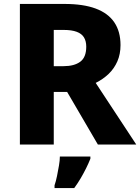

<svg xmlns="http://www.w3.org/2000/svg" viewBox="-20 -734 712 975"><path d="M81 0V-714H307Q403 -714 466 -690.5Q529 -667 560.5 -620.5Q592 -574 592 -505Q592 -459 576 -422.5Q560 -386 532 -359Q504 -332 466 -313L672 0H477L321 -267H253V0ZM253 -398H303Q357 -398 387.5 -420.5Q418 -443 418 -497Q418 -525 406.5 -544Q395 -563 369.5 -572.5Q344 -582 304 -582H253ZM439 72Q429 97 417 121Q405 145 390.5 170Q376 195 357 221H257V207Q264 187 269.5 160Q275 133 279.5 106.5Q284 80 284 61H439Z"/></svg>

Font: Noto Sans Symbols ExtraBold
Style: Regular
Weight: 800
Version: Version 2.002